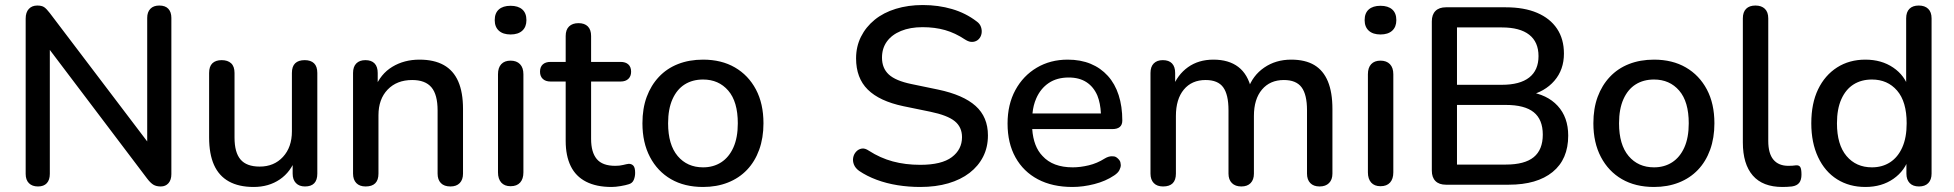

<svg xmlns="http://www.w3.org/2000/svg" viewBox="-20 -734 7767 763"><path d="M131 7Q108 7 95 -6Q82 -19 82 -43V-660Q82 -685 94.5 -698.5Q107 -712 128 -712Q146 -712 155.5 -705.5Q165 -699 178 -682L590 -139H565V-663Q565 -686 577.5 -699Q590 -712 613 -712Q637 -712 649 -699Q661 -686 661 -663V-42Q661 -19 649.5 -6Q638 7 619 7Q601 7 589.5 0Q578 -7 565 -24L155 -566H178V-43Q178 -19 166 -6Q154 7 131 7Z M988 9Q929 9 889.5 -13Q850 -35 830.5 -78.5Q811 -122 811 -188V-444Q811 -470 824 -482.5Q837 -495 861 -495Q885 -495 898.5 -482.5Q912 -470 912 -444V-187Q912 -128 936 -100Q960 -72 1012 -72Q1069 -72 1104.5 -110.5Q1140 -149 1140 -212V-444Q1140 -470 1153 -482.5Q1166 -495 1191 -495Q1215 -495 1228 -482.5Q1241 -470 1241 -444V-44Q1241 7 1192 7Q1169 7 1156 -6.5Q1143 -20 1143 -44V-129L1156 -107Q1136 -51 1092 -21Q1048 9 988 9Z M1433 7Q1409 7 1396 -6.5Q1383 -20 1383 -44V-444Q1383 -469 1396 -482Q1409 -495 1432 -495Q1456 -495 1468.5 -482Q1481 -469 1481 -444V-366L1470 -384Q1492 -440 1539 -468.5Q1586 -497 1647 -497Q1705 -497 1743.5 -475.5Q1782 -454 1801 -410.5Q1820 -367 1820 -301V-44Q1820 -20 1807 -6.5Q1794 7 1770 7Q1745 7 1732 -6.5Q1719 -20 1719 -44V-295Q1719 -358 1694.5 -387Q1670 -416 1618 -416Q1557 -416 1520.5 -378Q1484 -340 1484 -276V-44Q1484 7 1433 7Z M2009 6Q1985 6 1972 -8.5Q1959 -23 1959 -49V-439Q1959 -465 1972 -479Q1985 -493 2009 -493Q2033 -493 2046.5 -479Q2060 -465 2060 -439V-49Q2060 -23 2047 -8.5Q2034 6 2009 6ZM2009 -597Q1979 -597 1962.5 -612Q1946 -627 1946 -654Q1946 -682 1962.5 -696.5Q1979 -711 2009 -711Q2039 -711 2055.5 -696.5Q2072 -682 2072 -654Q2072 -627 2055.5 -612Q2039 -597 2009 -597Z M2410 9Q2350 9 2309 -12Q2268 -33 2248 -74Q2228 -115 2228 -174V-410H2168Q2148 -410 2137 -420.5Q2126 -431 2126 -449Q2126 -468 2137 -478Q2148 -488 2168 -488H2228V-591Q2228 -616 2241.5 -629Q2255 -642 2279 -642Q2303 -642 2316 -629Q2329 -616 2329 -591V-488H2446Q2466 -488 2477 -478Q2488 -468 2488 -449Q2488 -431 2477 -420.5Q2466 -410 2446 -410H2329V-182Q2329 -129 2351.5 -102Q2374 -75 2425 -75Q2443 -75 2456.5 -78.5Q2470 -82 2479 -83Q2490 -83 2497 -75.5Q2504 -68 2504 -47Q2504 -32 2498.5 -19Q2493 -6 2479 -2Q2467 2 2446.5 5.5Q2426 9 2410 9Z M2774 9Q2700 9 2646.5 -22Q2593 -53 2563 -110Q2533 -167 2533 -244Q2533 -303 2550 -349Q2567 -395 2598.5 -428.5Q2630 -462 2674.5 -479.5Q2719 -497 2774 -497Q2847 -497 2900.5 -466Q2954 -435 2984 -378.5Q3014 -322 3014 -244Q3014 -186 2997 -139Q2980 -92 2948.5 -59Q2917 -26 2872.5 -8.5Q2828 9 2774 9ZM2774 -69Q2815 -69 2846 -89Q2877 -109 2894.5 -148Q2912 -187 2912 -244Q2912 -330 2874 -374Q2836 -418 2774 -418Q2732 -418 2701 -398.5Q2670 -379 2652.5 -340Q2635 -301 2635 -244Q2635 -159 2673 -114Q2711 -69 2774 -69Z M3637 9Q3591 9 3547 2Q3503 -5 3464 -19.5Q3425 -34 3394 -55Q3379 -66 3373.5 -80Q3368 -94 3370.5 -107.5Q3373 -121 3382 -131Q3391 -141 3404 -143.5Q3417 -146 3433 -135Q3478 -106 3528 -92.5Q3578 -79 3637 -79Q3722 -79 3762.5 -109.5Q3803 -140 3803 -189Q3803 -229 3774 -252.5Q3745 -276 3677 -290L3570 -312Q3475 -332 3428.5 -378Q3382 -424 3382 -502Q3382 -549 3401.5 -588Q3421 -627 3456 -655.5Q3491 -684 3540 -699Q3589 -714 3647 -714Q3709 -714 3763.5 -698Q3818 -682 3861 -649Q3874 -640 3878.5 -626.5Q3883 -613 3880.5 -600Q3878 -587 3869 -578Q3860 -569 3846 -567.5Q3832 -566 3815 -577Q3776 -603 3735.5 -614.5Q3695 -626 3646 -626Q3597 -626 3560.5 -611Q3524 -596 3504.5 -569Q3485 -542 3485 -505Q3485 -463 3512 -438Q3539 -413 3602 -400L3708 -378Q3808 -357 3857 -313Q3906 -269 3906 -196Q3906 -149 3887 -111.5Q3868 -74 3833 -47Q3798 -20 3748.5 -5.5Q3699 9 3637 9Z M4242 9Q4162 9 4104.5 -21.5Q4047 -52 4015.5 -108.5Q3984 -165 3984 -243Q3984 -319 4015 -376Q4046 -433 4100 -465Q4154 -497 4223 -497Q4274 -497 4314 -480.5Q4354 -464 4382.5 -432.5Q4411 -401 4425.5 -356Q4440 -311 4440 -255Q4440 -238 4430 -229.5Q4420 -221 4400 -221H4082Q4087 -151 4123 -114Q4164 -69 4243 -69Q4273 -69 4306.5 -77Q4340 -85 4370 -104Q4385 -113 4398 -113Q4399 -113 4406.5 -112.5Q4414 -112 4422.5 -104Q4431 -96 4432.5 -88.5Q4434 -81 4434 -78Q4434 -69 4428.5 -58Q4423 -47 4408 -37Q4374 -14 4329 -2.5Q4284 9 4242 9ZM4341 -354Q4326 -389 4297.5 -407.5Q4269 -426 4227 -426Q4180 -426 4147.5 -404Q4115 -382 4098 -343Q4086 -316 4083 -283H4355Q4353 -324 4341 -354Z M4602 7Q4578 7 4565 -6.5Q4552 -20 4552 -44V-444Q4552 -469 4565 -482Q4578 -495 4601 -495Q4625 -495 4637.5 -482Q4650 -469 4650 -444V-362L4639 -384Q4659 -437 4701 -467Q4743 -497 4802 -497Q4863 -497 4901 -468Q4939 -439 4953 -379H4939Q4958 -434 5004 -465.5Q5050 -497 5111 -497Q5167 -497 5203 -475.5Q5239 -454 5257 -410.5Q5275 -367 5275 -301V-44Q5275 -20 5261.5 -6.5Q5248 7 5224 7Q5200 7 5187 -6.5Q5174 -20 5174 -44V-296Q5174 -358 5152.5 -387Q5131 -416 5082 -416Q5027 -416 4995 -378Q4963 -340 4963 -273V-44Q4963 -20 4950 -6.5Q4937 7 4913 7Q4889 7 4875.5 -6.5Q4862 -20 4862 -44V-296Q4862 -358 4841 -387Q4820 -416 4771 -416Q4716 -416 4684.5 -378Q4653 -340 4653 -273V-44Q4653 7 4602 7Z M5466 6Q5442 6 5429 -8.5Q5416 -23 5416 -49V-439Q5416 -465 5429 -479Q5442 -493 5466 -493Q5490 -493 5503.5 -479Q5517 -465 5517 -439V-49Q5517 -23 5504 -8.5Q5491 6 5466 6ZM5466 -597Q5436 -597 5419.5 -612Q5403 -627 5403 -654Q5403 -682 5419.5 -696.5Q5436 -711 5466 -711Q5496 -711 5512.5 -696.5Q5529 -682 5529 -654Q5529 -627 5512.5 -612Q5496 -597 5466 -597Z M5726 0Q5699 0 5684.5 -14.5Q5670 -29 5670 -56V-649Q5670 -676 5684.5 -690.5Q5699 -705 5726 -705H5964Q6037 -705 6088.5 -683Q6140 -661 6167.5 -620Q6195 -579 6195 -521Q6195 -457 6157 -413Q6119 -369 6054 -354V-369Q6128 -359 6170 -313.5Q6212 -268 6212 -195Q6212 -101 6150 -50.5Q6088 0 5976 0ZM5770 -80H5964Q6039 -80 6075 -109.5Q6111 -139 6111 -199Q6111 -259 6075 -288Q6039 -317 5964 -317H5770ZM5770 -397H5948Q6020 -397 6057 -426Q6094 -455 6094 -511Q6094 -567 6057 -596Q6020 -625 5948 -625H5770Z M6553 9Q6479 9 6425.5 -22Q6372 -53 6342 -110Q6312 -167 6312 -244Q6312 -303 6329 -349Q6346 -395 6377.5 -428.5Q6409 -462 6453.5 -479.5Q6498 -497 6553 -497Q6626 -497 6679.5 -466Q6733 -435 6763 -378.5Q6793 -322 6793 -244Q6793 -186 6776 -139Q6759 -92 6727.5 -59Q6696 -26 6651.5 -8.5Q6607 9 6553 9ZM6553 -69Q6594 -69 6625 -89Q6656 -109 6673.5 -148Q6691 -187 6691 -244Q6691 -330 6653 -374Q6615 -418 6553 -418Q6511 -418 6480 -398.5Q6449 -379 6431.5 -340Q6414 -301 6414 -244Q6414 -159 6452 -114Q6490 -69 6553 -69Z M7063 9Q6985 9 6945.5 -36.5Q6906 -82 6906 -168V-661Q6906 -686 6919 -699Q6932 -712 6956 -712Q6980 -712 6993.5 -699Q7007 -686 7007 -661V-174Q7007 -124 7027.5 -99.5Q7048 -75 7087 -75Q7096 -75 7103 -75.5Q7110 -76 7117 -77Q7129 -78 7134 -70.5Q7139 -63 7139 -40Q7139 -19 7130 -7.5Q7121 4 7101 7Q7092 8 7082 8.5Q7072 9 7063 9Z M7393 9Q7329 9 7280.5 -21.5Q7232 -52 7205 -109.5Q7178 -167 7178 -244Q7178 -323 7205 -379Q7232 -435 7280.5 -466Q7329 -497 7393 -497Q7457 -497 7503.5 -465.5Q7550 -434 7566 -381H7555V-661Q7555 -686 7568 -699Q7581 -712 7605 -712Q7629 -712 7642.5 -699Q7656 -686 7656 -661V-44Q7656 -20 7643 -6.5Q7630 7 7606 7Q7582 7 7569 -6.5Q7556 -20 7556 -44V-132L7567 -110Q7551 -56 7504.5 -23.5Q7458 9 7393 9ZM7419 -69Q7460 -69 7491 -89Q7522 -109 7539.5 -148Q7557 -187 7557 -244Q7557 -330 7519 -374Q7481 -418 7419 -418Q7377 -418 7346 -398.5Q7315 -379 7297.5 -340Q7280 -301 7280 -244Q7280 -159 7318 -114Q7356 -69 7419 -69Z"/></svg>

Font: Nunito SemiBold
Style: Regular
Weight: 600
Designer: Vernon Adams
Foundry: Vernon Adams
Version: Version 3.602